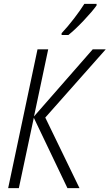

<svg xmlns="http://www.w3.org/2000/svg" viewBox="-20 -968 564 988"><path d="M22 0 173 -714H228L155 -369L457 -714H524L213 -363L389 0H327L154 -362L77 0ZM297 -788H332Q366 -815 410.5 -862Q455 -909 477 -940V-948H414Q394 -916 361.5 -873.5Q329 -831 297 -797Z"/></svg>

Font: Noto Sans Display SemiCondensed Light
Style: Italic
Weight: 300
Width: 4
Italic angle: -12°
Designer: Monotype Design Team
Foundry: Monotype Imaging Inc.
Version: Version 1.900